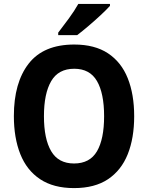

<svg xmlns="http://www.w3.org/2000/svg" viewBox="-20 -953 758 983"><path d="M667 -358Q667 -246 634 -163.5Q601 -81 533 -35.5Q465 10 359 10Q254 10 185.5 -35.5Q117 -81 84 -164Q51 -247 51 -359Q51 -530 127 -627.5Q203 -725 360 -725Q465 -725 533 -680Q601 -635 634 -552.5Q667 -470 667 -358ZM205 -358Q205 -242 242 -179Q279 -116 359 -116Q440 -116 476.5 -178.5Q513 -241 513 -358Q513 -475 476.5 -538Q440 -601 360 -601Q279 -601 242 -537.5Q205 -474 205 -358ZM543 -923Q526 -904 496 -876Q466 -848 433 -820Q400 -792 375 -773H278V-786Q303 -818 332.5 -858.5Q362 -899 381 -933H543Z"/></svg>

Font: Noto Sans Hebrew SemiCondensed
Style: Bold
Weight: 700
Width: 4
Designer: Monotype Design Team
Foundry: Monotype Imaging Inc.
Version: Version 2.004; ttfautohint (v1.8.4.7-5d5b)